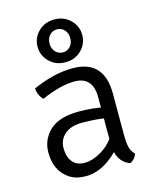

<svg xmlns="http://www.w3.org/2000/svg" viewBox="-114 -824 732 913"><g transform="rotate(-15 252.0 -367.5)"><path d="M381 -94.5Q290.5 12 195.5 12Q147 12 114.8 -9.5Q82.5 -31 66.8 -64.2Q51 -97.5 51 -143Q51 -188.5 75 -224Q121 -294 238.5 -294Q315.5 -294 373.5 -279.5V-226.5Q323 -238.5 239.5 -238.5Q187.5 -238.5 156.8 -212.2Q126 -186 126 -144Q126 -102 146.2 -76.5Q166.5 -51 206 -51Q245.5 -51 291.2 -78.5Q337 -106 368.5 -162ZM265 -500.5Q420 -500.5 420 -334.5V-128.5Q420 -97 424.8 -73Q429.5 -49 448 -31.5Q439 -5 414.5 7Q349.5 -17 348 -103.5V-335.5Q348 -437.5 257.5 -437.5Q189.5 -437.5 94.5 -396Q84.5 -404.5 76.8 -421.5Q69 -438.5 69 -454Q174.5 -500.5 265 -500.5ZM241.5 -536.5Q289 -536.5 320.2 -567.5Q351.5 -598.5 351.5 -641.8Q351.5 -685 320.2 -716Q289 -747 241.5 -747Q194 -747 162.8 -716Q131.5 -685 131.5 -641.8Q131.5 -598.5 162.8 -567.5Q194 -536.5 241.5 -536.5ZM241.8 -585Q220 -585 205.2 -601Q190.5 -617 190.5 -641.8Q190.5 -666.5 205.2 -682.5Q220 -698.5 241.8 -698.5Q263.5 -698.5 278 -682.5Q292.5 -666.5 292.5 -641.8Q292.5 -617 278 -601Q263.5 -585 241.8 -585Z"/></g></svg>

Font: Signika-CLs Light
Style: CLs-Regular
Weight: 300
Version: Version 2.003;gftools[0.9.32]